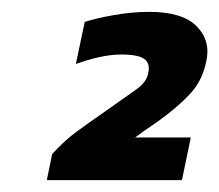

<svg xmlns="http://www.w3.org/2000/svg" viewBox="-20 -674 370 324"><path d="M59 -370 68 -414Q89 -437 109.5 -452Q130 -467 156 -485Q194 -512 210.5 -523.5Q227 -535 230 -550Q234 -567 223.5 -574.5Q213 -582 185 -582Q167 -582 147 -577.5Q127 -573 108 -566L123 -637Q141 -643 172 -648.5Q203 -654 232 -654Q288 -654 312 -629.5Q336 -605 328 -570Q322 -542 307 -523Q292 -504 261 -480Q244 -467 234 -460.5Q224 -454 208 -442H302L287 -370Z"/></svg>

Font: Kanit Medium
Style: Italic
Weight: 500
Italic angle: -12°
Designer: Katatrad Team
Foundry: CadsonDemak
Version: Version 2.000; ttfautohint (v1.8.3)